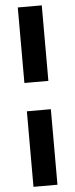

<svg xmlns="http://www.w3.org/2000/svg" viewBox="-63 -813 396 1013"><g transform="rotate(-5 135.5 -306.0)"><path d="M199 -381H72V-781H199ZM199 169H72V-231H199Z"/></g></svg>

Font: Ezarion Extra Bold
Style: Regular
Weight: 800
Designer: Natanael Gama
Version: Version 1.001;PS 001.001;hotconv 1.0.70;makeotf.lib2.5.58329